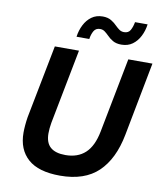

<svg xmlns="http://www.w3.org/2000/svg" viewBox="-100 -1020 944 1112"><g transform="rotate(10 372.0 -463.5)"><path d="M78 -197Q78 -216 80 -240Q82 -264 86 -289L170 -720H312L227 -281Q224 -264 222.5 -248.5Q221 -233 221 -218Q221 -163 250.5 -137Q280 -111 339 -111Q411 -111 455.5 -152Q500 -193 517 -281L602 -720H744L661 -287Q633 -141 553 -64.5Q473 12 329 12Q202 12 140 -43Q78 -98 78 -197ZM284 -797Q289 -835 305.5 -867.5Q322 -900 349 -919.5Q376 -939 414 -939Q444 -939 464.5 -926.5Q485 -914 499 -899Q510 -888 522 -879.5Q534 -871 550 -871Q576 -871 587 -891Q598 -911 603 -939H677Q672 -901 655.5 -868.5Q639 -836 612 -816.5Q585 -797 547 -797Q517 -797 497 -808.5Q477 -820 463 -835Q451 -847 439 -856Q427 -865 411 -865Q386 -865 374.5 -845Q363 -825 359 -797Z"/></g></svg>

Font: Kufam SemiBold
Style: Italic
Weight: 600
Italic angle: -11°
Designer: Artur Schmal
Foundry: Original Type
Version: Version 1.301; ttfautohint (v1.8.3)